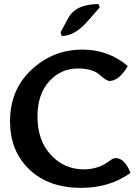

<svg xmlns="http://www.w3.org/2000/svg" viewBox="-20 -906 662 933"><path d="M374 6.8Q215.8 6.8 122.3 -82.8Q28.8 -172.4 28.8 -316.9Q28.8 -470.2 133.5 -567.6Q238.3 -665 379.9 -665Q506.8 -665 601.1 -585Q558.1 -512.7 512.7 -512.7Q497.1 -512.7 463.6 -543Q430.2 -573.2 357.9 -573.2Q275.4 -573.2 218.8 -510.5Q162.1 -447.8 162.1 -338.9Q162.1 -223.6 227.3 -153.3Q292.5 -83 386.2 -83Q460 -83 513.2 -125Q529.3 -137.7 543 -137.7Q585 -137.7 614.3 -65.9Q513.7 6.8 374 6.8ZM279.8 -731 274.4 -749.5 311.5 -817.9Q348.1 -886.2 459 -886.2L464.4 -869.6L403.3 -800.3Q341.8 -731 279.8 -731Z"/></svg>

Font: Bainsley
Style: Bold
Weight: 700
Designer: Paul James MIller
Foundry: High-Logic / Made with FontCreator
Version: Version 1.411;March 28, 2021;FontCreator 13.0.0.2683 64-bit